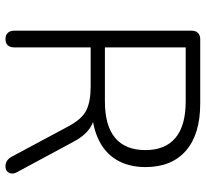

<svg xmlns="http://www.w3.org/2000/svg" viewBox="-45 -700 751 701"><g transform="rotate(90 330.5 -349.5)"><path d="M122 6Q108 6 100 -2.5Q92 -11 92 -26V-673Q92 -689 100.5 -697Q109 -705 123 -705H358Q470 -705 530 -653Q590 -601 590 -505Q590 -443 563 -398.5Q536 -354 483.5 -331Q431 -308 358 -308L369 -321H383Q421 -321 449.5 -301Q478 -281 501 -236L607 -39Q614 -28 613.5 -17.5Q613 -7 606 -0.5Q599 6 588 6Q575 6 566.5 0Q558 -6 552 -17L440 -226Q414 -274 382 -289.5Q350 -305 296 -305H153V-26Q153 -11 145.5 -2.5Q138 6 122 6ZM153 -357H350Q439 -357 483.5 -394.5Q528 -432 528 -505Q528 -577 483.5 -614.5Q439 -652 350 -652H153Z"/></g></svg>

Font: Nunito ExtraLight Light
Style: Regular
Weight: 300
Version: Version 3.602